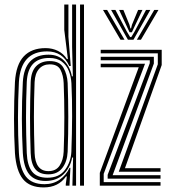

<svg xmlns="http://www.w3.org/2000/svg" viewBox="-20 -820 752 848"><path d="M351 0H333.5V-800H351ZM316 0H299.8L302.8 -124.2L298.8 -124.5Q290.2 -78.5 259.8 -49.6Q229.2 -20.8 181 -20.8Q133.2 -20.8 109.1 -50.2Q85 -79.8 80.8 -144Q76.8 -218 76.6 -295.1Q76.5 -372.2 80.8 -457.2Q87.8 -578.5 194.5 -578.5Q238 -578.5 264.1 -550.8Q290.2 -523 297.5 -483H301.8L298.5 -612V-800H316ZM172.8 7.8Q111.2 7.8 81.4 -29Q51.5 -65.8 46 -144Q37.8 -291.2 46 -457.5Q50.8 -534.8 85 -571.1Q119.2 -607.5 181.5 -607.5Q211.2 -607.5 235.9 -595.2Q260.5 -583 275.5 -559.2H279.8L263.8 -687.8V-800H282.2V-657.8L292.5 -528.5H286Q257.2 -593 187.8 -593Q71.5 -593 63.5 -457.8Q59.5 -377.5 59.4 -301Q59.2 -224.5 63.5 -144.5Q67.8 -75.2 93.9 -40.9Q120 -6.5 176.5 -6.5Q215 -6.5 243.9 -26.6Q272.8 -46.8 287 -78.8H291L286.8 0H270.5V-7.2L275.2 -41H271.8Q238 7.8 172.8 7.8ZM189.2 -35Q241.5 -35 267.2 -69.9Q293 -104.8 295.2 -149.8Q298.2 -229.8 298.5 -306.1Q298.8 -382.5 295.5 -452.8Q293.8 -481.5 283.8 -506.9Q273.8 -532.2 252.9 -548.1Q232 -564 197.2 -564Q103 -564 98.2 -457.2Q94.8 -373.2 94.9 -301Q95 -228.8 98.2 -144.2Q100.5 -89.5 121.6 -62.2Q142.8 -35 189.2 -35ZM193.5 -50Q154.5 -50 135.9 -73.1Q117.2 -96.2 115.5 -144.2Q112.5 -225.5 112.6 -302.8Q112.8 -380 115.5 -457Q117.2 -504.5 139.5 -527.4Q161.8 -550.2 199.8 -550.2Q243.5 -550.2 260.2 -520.9Q277 -491.5 278.8 -453.2Q281.5 -380.2 281.6 -304.8Q281.8 -229.2 278.8 -150Q276.8 -106 255.2 -78Q233.8 -50 193.5 -50ZM193.8 -64.2Q227.5 -64.2 243.5 -88.8Q259.5 -113.2 261.2 -150Q264.2 -225.5 264.2 -303.1Q264.2 -380.8 261.2 -453.2Q259.8 -486.8 247.4 -511.2Q235 -535.8 200 -535.8Q170.2 -535.8 152.4 -515.6Q134.5 -495.5 132.8 -457.2Q129.8 -378.8 129.8 -303.5Q129.8 -228.2 132.8 -144.2Q136 -64.2 193.8 -64.2ZM504.5 -61.5 677 -536.2V-584.5H424.8V-600H694.2V-532.8L531.8 -77H689V-61.5ZM455.5 -30.8V-47.8L641.5 -541V-553.8H424.8V-569.2H659.5V-539.2L477.5 -46.2H689V-30.8ZM420.8 0V-56.5L592.8 -523H424.8V-538.5H620.5L438 -52.2V-15.5H689V0ZM435 -776H453.2L530 -644.5H512.2ZM470.8 -776H489.8L539.8 -681.2L554.8 -656.2H559.8L574.8 -681.2L624.8 -776H643.8L569.5 -644.5H545ZM506.2 -776H525L551.8 -710.5L555.8 -694.5H558.8L562.8 -710.5L590 -776H609L572.8 -699.8L562.5 -677.5H552.2L541.8 -699.8ZM661.2 -776H679.8L602.5 -644.5H584.5Z"/></svg>

Font: Big Shoulders Inline Display SemiBold
Style: Regular
Weight: 600
Designer: Patric King
Foundry: XO Type Co
Version: Version 1.000